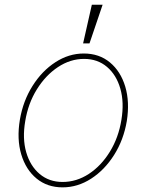

<svg xmlns="http://www.w3.org/2000/svg" viewBox="-20 -780 620 811"><path d="M244.3 11.4Q179.7 11.4 134.4 -25.9Q89.1 -63.2 69.8 -127.8Q50.4 -192.5 63.9 -274.1Q77.4 -353.7 117.4 -417.1Q157.3 -480.5 214 -517.2Q270.6 -554 333.8 -554Q399.1 -554 444.4 -516.3Q489.7 -478.7 509.1 -414.1Q528.4 -349.4 515.6 -268.5Q502.1 -188.9 462 -125.5Q421.9 -62.1 365.1 -25.4Q308.2 11.4 244.3 11.4ZM244.3 -11.4Q303.3 -11.4 355.5 -45.6Q407.7 -79.9 444.2 -139.4Q480.8 -198.9 492.9 -274.1Q505 -347.3 488.3 -405.5Q471.6 -463.8 431.8 -497.5Q392 -531.2 335.2 -531.2Q277 -531.2 224.8 -496.6Q172.6 -462 135.7 -402.5Q98.7 -343 86.6 -268.5Q73.9 -195.3 90.7 -137.1Q107.6 -78.8 147.5 -45.1Q187.5 -11.4 244.3 -11.4ZM331 -596.6 367.9 -759.9H413.4L358 -596.6Z"/></svg>

Font: Inter Thin  BETA
Style: Italic
Weight: 100
Italic angle: -9.39999°
Designer: Rasmus Andersson
Foundry: rsms
Version: Version 3.011;git-f93a4a705